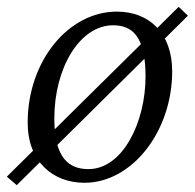

<svg xmlns="http://www.w3.org/2000/svg" viewBox="-45 -522 570 562"><path d="M505 -476 478 -502 -25 -5 4 20 505 -476ZM202 13C343 13 459 -139 459 -313C459 -426 391 -488 297 -488C155 -488 36 -343 36 -163C36 -49 110 13 202 13ZM214 -27C156 -27 114 -60 114 -175C114 -324 189 -448 286 -448C342 -448 381 -416 381 -298C381 -164 314 -27 214 -27Z"/></svg>

Font: Source Serif 4 Variable
Style: Italic
Weight: 400
Italic angle: -12°
Designer: Frank Grießhammer
Foundry: Adobe Systems Incorporated
Version: Version 4.004;hotconv 1.0.116;makeotfexe 2.5.65601